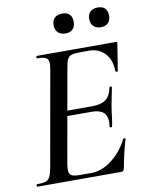

<svg xmlns="http://www.w3.org/2000/svg" viewBox="-89 -869 703 931"><g transform="rotate(-10 262.5 -403.0)"><path d="M19 -12Q48 -12 62 -17Q76 -22 83 -36Q90 -50 96 -81L178 -544Q182 -570 182 -576Q182 -598 169.5 -605.5Q157 -613 125 -613Q123 -613 123 -619Q123 -625 125 -625H515Q523 -625 521 -616L500 -485Q500 -482 496 -482Q493 -482 490.5 -483.5Q488 -485 488 -486Q488 -541 458 -573.5Q428 -606 378 -606H337Q307 -606 293.5 -601.5Q280 -597 273.5 -584.5Q267 -572 262 -543L181 -85Q178 -67 178 -55Q178 -34 190 -27Q202 -20 233 -20H288Q339 -20 388 -57Q437 -94 469 -156Q469 -158 473 -158Q476 -158 478.5 -156.5Q481 -155 480 -154Q462 -96 447 -15Q445 -7 441.5 -3.5Q438 0 431 0H19Q16 0 16 -6Q16 -12 19 -12ZM414 -226Q416 -242 416 -249Q416 -312 342 -312H183L186 -338H349Q392 -338 415 -355Q438 -372 446 -412Q447 -417 453 -416.5Q459 -416 458 -411Q449 -365 446 -351Q445 -344 441 -325L436 -292Q435 -283 432.5 -263Q430 -243 426 -225Q425 -221 419 -221.5Q413 -222 414 -226ZM232 -758Q232 -781 245.5 -793.5Q259 -806 283 -806Q306 -806 318.5 -793.5Q331 -781 331 -758Q331 -734 318.5 -721Q306 -708 283 -708Q259 -708 245.5 -721Q232 -734 232 -758ZM407 -758Q407 -780 420.5 -792.5Q434 -805 457 -805Q480 -805 492.5 -793Q505 -781 505 -758Q505 -734 492.5 -721Q480 -708 457 -708Q434 -708 420.5 -721Q407 -734 407 -758Z"/></g></svg>

Font: Cormorant Infant SemiBold
Style: Italic
Weight: 600
Italic angle: -10°
Designer: Christian Thalmann (Catharsis Fonts)
Foundry: Catharsis Fonts
Version: Version 4.000